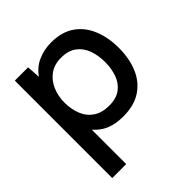

<svg xmlns="http://www.w3.org/2000/svg" viewBox="-195 -672 1002 1002"><g transform="rotate(-45 305.5 -171.0)"><path d="M63 192V-527H161L166 -452Q194 -493 239 -513.5Q284 -534 337 -534Q416 -534 467 -498.5Q518 -463 543 -401.5Q568 -340 568 -264Q568 -186 542.5 -125Q517 -64 464.5 -29Q412 6 332 6Q294 6 262.5 -2Q231 -10 207.5 -25.5Q184 -41 166 -62V192ZM319 -86Q373 -86 405 -110.5Q437 -135 451 -175Q465 -215 465 -262Q465 -311 450.5 -351.5Q436 -392 403.5 -416.5Q371 -441 317 -441Q268 -441 234 -416.5Q200 -392 182.5 -351Q165 -310 165 -262Q165 -213 181.5 -172.5Q198 -132 232.5 -109Q267 -86 319 -86Z"/></g></svg>

Font: Onest Medium
Style: Regular
Weight: 500
Designer: Dmitri Voloshin, Andrey Kudryavtsev
Foundry: Dmitri Voloshin, Andrey Kudryavtsev
Version: Version 1.000;gftools[0.9.33]